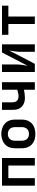

<svg xmlns="http://www.w3.org/2000/svg" viewBox="1210 -1782 579 3040"><g transform="rotate(-90 1500.0 -261.5)"><path d="M81 0V-520H519V0H400V-419H200V0Z M900 8Q870 8 840.5 3Q811 -2 784 -14.5Q757 -27 734.5 -47.5Q712 -68 698 -94.5Q684 -121 678.5 -150.5Q673 -180 673 -210V-310Q673 -340 678.5 -369.5Q684 -399 698 -425.5Q712 -452 734.5 -472.5Q757 -493 784 -505.5Q811 -518 840.5 -524.5Q870 -531 900 -531Q930 -531 959.5 -524.5Q989 -518 1016 -505.5Q1043 -493 1065.5 -472.5Q1088 -452 1102 -425.5Q1116 -399 1121.5 -369.5Q1127 -340 1127 -310V-210Q1127 -180 1121.5 -150.5Q1116 -121 1102 -94.5Q1088 -68 1065.5 -47.5Q1043 -27 1016 -14.5Q989 -2 959.5 3Q930 8 900 8ZM900 -93Q923 -93 945 -100.5Q967 -108 981.5 -125.5Q996 -143 1002 -165Q1008 -187 1008 -210V-310Q1008 -333 1002 -355.5Q996 -378 981 -395Q966 -412 943.5 -419.5Q921 -427 899 -427Q876 -427 854.5 -419Q833 -411 818 -394Q803 -377 797.5 -355Q792 -333 792 -310V-210Q792 -187 798 -165Q804 -143 818.5 -125.5Q833 -108 855 -100.5Q877 -93 900 -93Z M1600 0V-173Q1569 -166 1537.5 -161.5Q1506 -157 1474 -157Q1447 -157 1420.5 -162Q1394 -167 1370 -179.5Q1346 -192 1327 -212Q1308 -232 1297 -256.5Q1286 -281 1283.5 -308.5Q1281 -336 1281 -363V-520H1400V-363Q1400 -342 1404.5 -321.5Q1409 -301 1422.5 -286Q1436 -271 1456 -264.5Q1476 -258 1497 -258Q1523 -258 1549 -264.5Q1575 -271 1600 -278V-520H1719V0Z M1881 0V-520H2000V-312Q2000 -287 1999 -262Q1998 -237 1994.5 -212.5Q1991 -188 1986.5 -163.5Q1982 -139 1979 -114L2190 -520H2319V0H2200V-208Q2200 -233 2201 -258Q2202 -283 2205.5 -307.5Q2209 -332 2213.5 -356.5Q2218 -381 2221 -406L2010 0Z M2641 0V-419H2469V-520H2931V-419H2759V0Z"/></g></svg>

Font: Zed Sans Extended
Style: Bold
Weight: 700
Width: 7
Designer: Belleve Invis
Foundry: Belleve Invis
Version: Version 1.0.0; ttfautohint (v1.8.4)